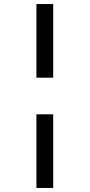

<svg xmlns="http://www.w3.org/2000/svg" viewBox="-20 -827 443 949"><path d="M243 -807V-443H160V-807ZM243 -262V102H160V-262Z"/></svg>

Font: Firava
Style: Regular
Weight: 400
Designer: Carrois Corporate & Edenspiekermann AG
Foundry: Greg Finn Gibson
Version: Version 5.000